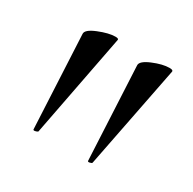

<svg xmlns="http://www.w3.org/2000/svg" viewBox="-78 -720 438 436"><g transform="rotate(30 141.5 -501.5)"><path d="M111 -640Q120 -640 119 -636L67 -366Q65 -364 60 -363Q55 -362 55 -365L43 -608Q42 -619 68 -629.5Q94 -640 111 -640ZM253 -640Q262 -640 262 -636L209 -366Q208 -364 203 -363Q198 -362 198 -365L186 -608Q185 -619 210 -629.5Q235 -640 253 -640Z"/></g></svg>

Font: Cormorant Unicase
Style: Regular
Weight: 400
Designer: Christian Thalmann (Catharsis Fonts)
Foundry: Catharsis Fonts
Version: Version 4.000